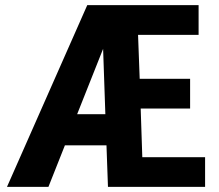

<svg xmlns="http://www.w3.org/2000/svg" viewBox="-20 -731 857 751"><path d="M281.7 -284.2H392.1L383.3 -540ZM782.2 0H402.3L396.5 -162.6H233.9L169.4 0H7.3L321.3 -710.9H756.8V-594.7H520L526.4 -422.9H723.6V-306.6H530.3L536.6 -116.2H782.2Z"/></svg>

Font: RobotoCondensed-Bold
Style: Bold
Weight: 700
Designer: Google
Version: Version 2.001240; 2014